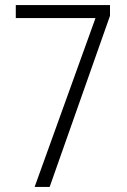

<svg xmlns="http://www.w3.org/2000/svg" viewBox="-20 -734 499 754"><path d="M116 0 355 -663H42V-714H412V-672L175 0Z"/></svg>

Font: Noto Sans Georgian Condensed Light
Style: Regular
Weight: 300
Width: 3
Designer: Monotype Design Team, Akaki Razmadze
Foundry: Google LLC
Version: Version 2.005; ttfautohint (v1.8.4.7-5d5b)